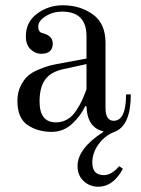

<svg xmlns="http://www.w3.org/2000/svg" viewBox="-20 -488 534 728"><path d="M46 -106Q46 -137 58 -161.5Q70 -186 85.5 -200Q101 -214 128 -225Q155 -236 171.5 -240Q188 -244 216 -249L308 -266V-351Q308 -444 215 -444Q181 -444 153 -426.5Q125 -409 125 -387Q125 -377 128 -372Q132 -364 143 -362Q180 -352 180 -323Q180 -284 136 -284Q114 -284 96 -301Q78 -318 78 -350Q78 -405 121 -436.5Q164 -468 218 -468Q284 -468 332 -433.5Q380 -399 380 -326V-80Q380 -30 411 -30Q458 -30 458 -130H476Q476 -11 414 12Q378 26 354 58.5Q330 91 330 129Q330 176 374 176Q403 176 432 142L446 152Q409 220 353 220Q320 220 297 198.5Q274 177 274 142Q274 75 372 12V10Q311 -4 308 -84L303 -86Q288 -51 254.5 -19.5Q221 12 176 12Q123 12 84.5 -14Q46 -40 46 -106ZM130 -103Q130 -24 192 -24Q216 -24 235.5 -35.5Q255 -47 269.5 -69.5Q284 -92 291.5 -108.5Q299 -125 308 -150V-245L221 -226Q173 -216 151.5 -186.5Q130 -157 130 -103Z"/></svg>

Font: Old Standard TT
Style: Regular
Weight: 400
Designer: Alexey Kryukov <alexios@thessalonica.org.ru>
Version: Version 2.2